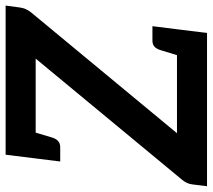

<svg xmlns="http://www.w3.org/2000/svg" viewBox="-57 -707 764 690"><g transform="rotate(-90 325.0 -362.0)"><path d="M0.7 0 7.4 -53.4Q9.6 -72.9 25 -90.9L459.4 -615.8H100.6L114 -723.8H649.9L643.2 -673.6Q640.7 -651 625.1 -631.9L191.3 -108H564.9L551.5 0ZM464.6 -84.8 489.9 -167.1Q494.1 -181.2 502.1 -188.7Q510.1 -196.2 524.3 -196.2H575.9L564.9 -108ZM200.4 -639.1 175.7 -556.7Q171.4 -542.6 162.9 -535.1Q154.4 -527.6 141.3 -527.6H89.6L100.6 -615.8Z"/></g></svg>

Font: Aleo
Style: Italic
Weight: 400
Italic angle: -7°
Designer: Alessio Laiso
Foundry: Alessio Laiso
Version: Version 2.001;gftools[0.9.29]